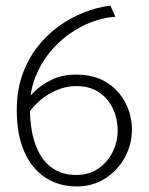

<svg xmlns="http://www.w3.org/2000/svg" viewBox="-20 -654 532 687"><path d="M65 -285 82 -248Q97 -272 123 -294.5Q149 -317 183 -331.5Q217 -346 253 -346Q300 -346 333 -324.5Q366 -303 383.5 -266.5Q401 -230 401 -185Q401 -147 383.5 -111Q366 -75 333 -51.5Q300 -28 252 -28Q199 -28 162 -56.5Q125 -85 106 -139Q87 -193 87 -270Q87 -328 106 -377Q125 -426 157 -465.5Q189 -505 229 -533Q269 -561 311.5 -576.5Q354 -592 393 -594L375 -634Q327 -628 279 -609Q231 -590 188 -558.5Q145 -527 111.5 -483Q78 -439 59 -383.5Q40 -328 40 -260Q40 -172 67 -111Q94 -50 142.5 -18.5Q191 13 254 13Q313 13 357.5 -16Q402 -45 427 -91.5Q452 -138 452 -190Q452 -241 429 -286Q406 -331 361.5 -359Q317 -387 253 -387Q202 -387 165.5 -369Q129 -351 104.5 -327.5Q80 -304 65 -285Z"/></svg>

Font: Catamaran Thin Thin
Style: Regular
Weight: 250
Version: Version 2.000